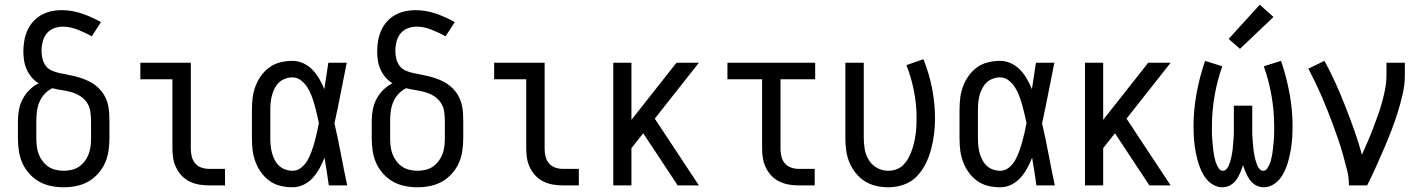

<svg xmlns="http://www.w3.org/2000/svg" viewBox="-20 -786 6040 814"><path d="M250 8Q223 8 196 2.5Q169 -3 146 -16Q123 -29 104.5 -49.5Q86 -70 75 -94.5Q64 -119 60 -146Q56 -173 56 -200V-272Q56 -297 60.5 -321Q65 -345 76 -366Q87 -387 104.5 -404.5Q122 -422 144 -433Q127 -443 114 -458.5Q101 -474 93 -492Q85 -510 82 -529.5Q79 -549 79 -569Q79 -591 83 -613.5Q87 -636 96 -656.5Q105 -677 120 -694Q135 -711 154.5 -722Q174 -733 196 -738Q218 -743 240 -743Q285 -743 327.5 -728.5Q370 -714 408 -692L369 -632Q355 -640 340 -647Q325 -654 310 -660Q295 -666 279 -669.5Q263 -673 247 -673Q227 -673 208.5 -666Q190 -659 178 -644Q166 -629 161 -609.5Q156 -590 156 -571Q156 -554 160 -537.5Q164 -521 173.5 -507.5Q183 -494 199 -487Q215 -480 231 -476.5Q247 -473 263.5 -470Q280 -467 296.5 -463Q313 -459 328.5 -453.5Q344 -448 359 -440.5Q374 -433 387 -422.5Q400 -412 410.5 -399Q421 -386 428 -370.5Q435 -355 438.5 -339Q442 -323 443 -306Q444 -289 444 -272V-200Q444 -173 440 -146Q436 -119 425 -94.5Q414 -70 395.5 -49.5Q377 -29 354 -16Q331 -3 304 2.5Q277 8 250 8ZM250 -62Q267 -62 284 -66Q301 -70 315 -79.5Q329 -89 339.5 -103Q350 -117 356 -133Q362 -149 364 -166Q366 -183 366 -200V-272Q366 -293 363 -313.5Q360 -334 348.5 -351Q337 -368 319.5 -379Q302 -390 282 -395.5Q262 -401 242 -404Q222 -407 202 -412Q183 -403 169 -387.5Q155 -372 147 -353Q139 -334 136.5 -313.5Q134 -293 134 -272V-200Q134 -183 136 -166Q138 -149 144 -133Q150 -117 160.5 -103Q171 -89 185 -79.5Q199 -70 216 -66Q233 -62 250 -62Z M866 0Q845 0 824.5 -3.5Q804 -7 785 -16Q766 -25 751.5 -40Q737 -55 727.5 -74Q718 -93 714.5 -113.5Q711 -134 711 -155V-450H575V-520H789V-155Q789 -138 793 -122Q797 -106 807.5 -93.5Q818 -81 834 -75.5Q850 -70 866 -70H934V0Z M1220 8Q1195 8 1169.5 2Q1144 -4 1123 -19Q1102 -34 1087 -55Q1072 -76 1063 -100Q1054 -124 1051 -149Q1048 -174 1048 -200V-320Q1048 -346 1051 -371Q1054 -396 1063 -420Q1072 -444 1087 -465Q1102 -486 1123 -501Q1144 -516 1169.5 -522Q1195 -528 1220 -528Q1244 -528 1266.5 -517.5Q1289 -507 1305.5 -489.5Q1322 -472 1334 -451Q1346 -430 1355 -408Q1359 -436 1363.5 -464Q1368 -492 1372 -520H1450Q1437 -456 1424.5 -391.5Q1412 -327 1398 -263Q1413 -198 1425.5 -132Q1438 -66 1452 0H1374Q1370 -29 1365.5 -58Q1361 -87 1356 -116V-118Q1347 -95 1335 -73Q1323 -51 1306.5 -32.5Q1290 -14 1267.5 -3Q1245 8 1220 8ZM1220 -62Q1241 -62 1257.5 -75.5Q1274 -89 1284 -107Q1294 -125 1301 -144.5Q1308 -164 1313.5 -183.5Q1319 -203 1323.5 -223.5Q1328 -244 1332 -264Q1328 -283 1323.5 -302.5Q1319 -322 1313.5 -341.5Q1308 -361 1301 -379.5Q1294 -398 1283.5 -415Q1273 -432 1256.5 -445Q1240 -458 1220 -458Q1205 -458 1189.5 -452.5Q1174 -447 1163 -436.5Q1152 -426 1144.5 -411.5Q1137 -397 1133 -382Q1129 -367 1127.5 -351.5Q1126 -336 1126 -320V-200Q1126 -184 1127.5 -168.5Q1129 -153 1133 -138Q1137 -123 1144.5 -108.5Q1152 -94 1163 -83.5Q1174 -73 1189.5 -67.5Q1205 -62 1220 -62Z M1750 8Q1723 8 1696 2.5Q1669 -3 1646 -16Q1623 -29 1604.5 -49.5Q1586 -70 1575 -94.5Q1564 -119 1560 -146Q1556 -173 1556 -200V-272Q1556 -297 1560.5 -321Q1565 -345 1576 -366Q1587 -387 1604.5 -404.5Q1622 -422 1644 -433Q1627 -443 1614 -458.5Q1601 -474 1593 -492Q1585 -510 1582 -529.5Q1579 -549 1579 -569Q1579 -591 1583 -613.5Q1587 -636 1596 -656.5Q1605 -677 1620 -694Q1635 -711 1654.5 -722Q1674 -733 1696 -738Q1718 -743 1740 -743Q1785 -743 1827.5 -728.5Q1870 -714 1908 -692L1869 -632Q1855 -640 1840 -647Q1825 -654 1810 -660Q1795 -666 1779 -669.5Q1763 -673 1747 -673Q1727 -673 1708.5 -666Q1690 -659 1678 -644Q1666 -629 1661 -609.5Q1656 -590 1656 -571Q1656 -554 1660 -537.5Q1664 -521 1673.5 -507.5Q1683 -494 1699 -487Q1715 -480 1731 -476.5Q1747 -473 1763.5 -470Q1780 -467 1796.5 -463Q1813 -459 1828.5 -453.5Q1844 -448 1859 -440.5Q1874 -433 1887 -422.5Q1900 -412 1910.5 -399Q1921 -386 1928 -370.5Q1935 -355 1938.5 -339Q1942 -323 1943 -306Q1944 -289 1944 -272V-200Q1944 -173 1940 -146Q1936 -119 1925 -94.5Q1914 -70 1895.5 -49.5Q1877 -29 1854 -16Q1831 -3 1804 2.5Q1777 8 1750 8ZM1750 -62Q1767 -62 1784 -66Q1801 -70 1815 -79.5Q1829 -89 1839.5 -103Q1850 -117 1856 -133Q1862 -149 1864 -166Q1866 -183 1866 -200V-272Q1866 -293 1863 -313.5Q1860 -334 1848.5 -351Q1837 -368 1819.5 -379Q1802 -390 1782 -395.5Q1762 -401 1742 -404Q1722 -407 1702 -412Q1683 -403 1669 -387.5Q1655 -372 1647 -353Q1639 -334 1636.5 -313.5Q1634 -293 1634 -272V-200Q1634 -183 1636 -166Q1638 -149 1644 -133Q1650 -117 1660.5 -103Q1671 -89 1685 -79.5Q1699 -70 1716 -66Q1733 -62 1750 -62Z M2366 0Q2345 0 2324.5 -3.5Q2304 -7 2285 -16Q2266 -25 2251.5 -40Q2237 -55 2227.5 -74Q2218 -93 2214.5 -113.5Q2211 -134 2211 -155V-450H2075V-520H2289V-155Q2289 -138 2293 -122Q2297 -106 2307.5 -93.5Q2318 -81 2334 -75.5Q2350 -70 2366 -70H2434V0Z M2580 0V-520H2657V-278L2848 -520H2943L2756 -283L2943 0H2853L2707 -221L2657 -158V0Z M3366 0Q3345 0 3324.5 -3.5Q3304 -7 3285 -16Q3266 -25 3251.5 -40Q3237 -55 3227.5 -74Q3218 -93 3214.5 -113.5Q3211 -134 3211 -155V-450H3064V-520H3436V-450H3289V-155Q3289 -138 3293 -122Q3297 -106 3307.5 -93.5Q3318 -81 3334 -75.5Q3350 -70 3366 -70H3434V0Z M3746 8Q3720 8 3694 2Q3668 -4 3646 -18Q3624 -32 3607.5 -53Q3591 -74 3581 -98Q3571 -122 3567.5 -148Q3564 -174 3564 -200V-520H3642V-200Q3642 -176 3646.5 -151.5Q3651 -127 3664 -106.5Q3677 -86 3699 -74Q3721 -62 3745 -62Q3763 -62 3780 -68Q3797 -74 3809.5 -86.5Q3822 -99 3830.5 -114.5Q3839 -130 3845 -146.5Q3851 -163 3855 -180Q3859 -197 3861.5 -214.5Q3864 -232 3865 -249.5Q3866 -267 3866 -285Q3866 -342 3855 -399Q3844 -456 3823 -510L3895 -535Q3919 -475 3931.5 -412Q3944 -349 3944 -284Q3944 -251 3940 -218Q3936 -185 3927.5 -153Q3919 -121 3904 -91Q3889 -61 3866 -37.5Q3843 -14 3811 -3Q3779 8 3746 8Z M4220 8Q4195 8 4169.5 2Q4144 -4 4123 -19Q4102 -34 4087 -55Q4072 -76 4063 -100Q4054 -124 4051 -149Q4048 -174 4048 -200V-320Q4048 -346 4051 -371Q4054 -396 4063 -420Q4072 -444 4087 -465Q4102 -486 4123 -501Q4144 -516 4169.5 -522Q4195 -528 4220 -528Q4244 -528 4266.5 -517.5Q4289 -507 4305.5 -489.5Q4322 -472 4334 -451Q4346 -430 4355 -408Q4359 -436 4363.5 -464Q4368 -492 4372 -520H4450Q4437 -456 4424.5 -391.5Q4412 -327 4398 -263Q4413 -198 4425.5 -132Q4438 -66 4452 0H4374Q4370 -29 4365.5 -58Q4361 -87 4356 -116V-118Q4347 -95 4335 -73Q4323 -51 4306.5 -32.5Q4290 -14 4267.5 -3Q4245 8 4220 8ZM4220 -62Q4241 -62 4257.5 -75.5Q4274 -89 4284 -107Q4294 -125 4301 -144.5Q4308 -164 4313.5 -183.5Q4319 -203 4323.5 -223.5Q4328 -244 4332 -264Q4328 -283 4323.5 -302.5Q4319 -322 4313.5 -341.5Q4308 -361 4301 -379.5Q4294 -398 4283.5 -415Q4273 -432 4256.5 -445Q4240 -458 4220 -458Q4205 -458 4189.5 -452.5Q4174 -447 4163 -436.5Q4152 -426 4144.5 -411.5Q4137 -397 4133 -382Q4129 -367 4127.5 -351.5Q4126 -336 4126 -320V-200Q4126 -184 4127.5 -168.5Q4129 -153 4133 -138Q4137 -123 4144.5 -108.5Q4152 -94 4163 -83.5Q4174 -73 4189.5 -67.5Q4205 -62 4220 -62Z M4580 0V-520H4657V-278L4848 -520H4943L4756 -283L4943 0H4853L4707 -221L4657 -158V0Z M5162 8Q5143 8 5125.5 -1.5Q5108 -11 5095.5 -26Q5083 -41 5074.5 -59Q5066 -77 5060.5 -95.5Q5055 -114 5051 -133Q5047 -152 5044.5 -171.5Q5042 -191 5041 -210.5Q5040 -230 5040 -249Q5040 -320 5053 -390.5Q5066 -461 5089 -528L5162 -505Q5140 -443 5129 -378.5Q5118 -314 5118 -248Q5118 -238 5118 -228Q5118 -218 5118.5 -208Q5119 -198 5120 -188Q5121 -178 5122 -168Q5123 -158 5124 -148Q5125 -138 5127 -128Q5129 -118 5131.5 -108Q5134 -98 5138 -89Q5142 -80 5148 -71Q5154 -62 5165 -62Q5173 -62 5179.5 -69Q5186 -76 5189.5 -84.5Q5193 -93 5195.5 -101.5Q5198 -110 5200 -118.5Q5202 -127 5203.5 -136Q5205 -145 5206 -153.5Q5207 -162 5207.5 -171Q5208 -180 5209 -189Q5210 -198 5210.5 -207Q5211 -216 5211 -224.5Q5211 -233 5211 -242Q5211 -251 5211 -260V-338H5289V-260Q5289 -251 5289 -242Q5289 -233 5289 -224.5Q5289 -216 5289.5 -207Q5290 -198 5291 -189Q5292 -180 5292.5 -171Q5293 -162 5294 -153.5Q5295 -145 5296.5 -136Q5298 -127 5300 -118.5Q5302 -110 5304.5 -101.5Q5307 -93 5310.5 -84.5Q5314 -76 5320.5 -69Q5327 -62 5335 -62Q5346 -62 5352 -71Q5358 -80 5362 -89Q5366 -98 5368.5 -108Q5371 -118 5373 -128Q5375 -138 5376 -148Q5377 -158 5378 -168Q5379 -178 5380 -188Q5381 -198 5381.5 -208Q5382 -218 5382 -228Q5382 -238 5382 -248Q5382 -314 5371 -378.5Q5360 -443 5338 -505L5411 -528Q5434 -461 5447 -390.5Q5460 -320 5460 -249Q5460 -230 5459 -210.5Q5458 -191 5455.5 -171.5Q5453 -152 5449 -133Q5445 -114 5439.5 -95.5Q5434 -77 5425.5 -59Q5417 -41 5404.5 -26Q5392 -11 5374.5 -1.5Q5357 8 5338 8Q5320 8 5304.5 -0.5Q5289 -9 5279 -23Q5269 -37 5262 -53.5Q5255 -70 5250 -86Q5245 -70 5238 -53.5Q5231 -37 5221 -23Q5211 -9 5195.5 -0.5Q5180 8 5162 8ZM5237 -579 5189 -621 5321 -766 5379 -714Z M5699 0Q5699 -33 5691 -65Q5683 -97 5674 -129Q5665 -161 5654.5 -192Q5644 -223 5632.5 -254Q5621 -285 5609 -315.5Q5597 -346 5584 -376Q5571 -406 5556.5 -436Q5542 -466 5527 -495L5595 -528Q5621 -481 5643 -432Q5665 -383 5684.5 -333Q5704 -283 5722 -232.5Q5740 -182 5754 -130Q5766 -157 5778 -184.5Q5790 -212 5800.5 -239.5Q5811 -267 5821 -295Q5831 -323 5839 -351.5Q5847 -380 5852.5 -409Q5858 -438 5858 -468V-520H5936V-468Q5936 -427 5926.5 -386Q5917 -345 5904.5 -305.5Q5892 -266 5877 -227.5Q5862 -189 5845.5 -151Q5829 -113 5812 -75Q5795 -37 5776 0Z"/></svg>

Font: Iosevka www.saffi
Style: Regular
Weight: 400
Monospace: yes
Designer: Belleve Invis
Foundry: Belleve Invis
Version: Version 22.0.2; ttfautohint (v1.8.3)